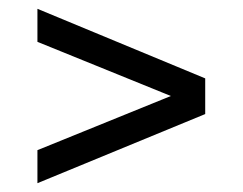

<svg xmlns="http://www.w3.org/2000/svg" viewBox="-20 -471 552 436"><path d="M65 -55V-130L368 -253L65 -376V-451L446 -293V-212Z"/></svg>

Font: Saira Semi Condensed
Style: Regular
Weight: 400
Width: 4
Designer: Hector Gatti with collaboration of the Omnibus-Type team
Foundry: Omnibus-Type
Version: Version 1.001; ttfautohint (v1.8)